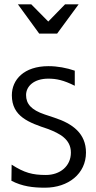

<svg xmlns="http://www.w3.org/2000/svg" viewBox="-20 -822 447 891"><path d="M245 -666 345 -802H282L204 -722L125 -802H63L162 -666ZM33 17C84 43 132 49 189 49C297 49 379 -16 379 -114C379 -202 318 -248 232 -276L187 -291C125 -312 101 -340 101 -381C101 -422 138 -457 204 -457C242 -457 275 -450 327 -424V-494C289 -507 247 -515 205 -515C91 -515 35 -452 35 -380C35 -281 114 -253 204 -223C255 -203 309 -177 309 -114C309 -51 259 -10 193 -10C131 -10 93 -20 34 -58Z"/></svg>

Font: LINE Seed JP App_OTF Regular
Style: Regular
Weight: 400
Designer: LY Corporation & Fontrix & Fontworks
Version: Version 1.002